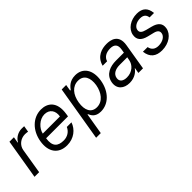

<svg xmlns="http://www.w3.org/2000/svg" viewBox="90 -1406 2462 2462"><g transform="rotate(-45 1321.5 -174.5)"><path d="M31.2 0H115.1L171.9 -345.2C184.7 -419 251.4 -473 331 -473C353.7 -473 376.4 -468.8 382.1 -467.3L396.3 -552.6C386.4 -554 365.1 -554 352.3 -554C286.9 -554 223 -517 194.6 -463.1H188.9L203.1 -545.5H122.2Z M614.3 11.4C736.2 11.4 828.5 -62.5 860.1 -159.1H776.3C750.4 -99.4 693.5 -63.9 627.1 -63.9C522 -63.9 465.6 -110.8 485.8 -244.3H882.8L888.5 -279.8C921.2 -483.3 813.6 -552.6 699.6 -552.6C552.2 -552.6 434.3 -436.1 407 -268.5C378.9 -100.9 457 11.4 614.3 11.4ZM497.9 -316.8C513.8 -394.2 595.2 -477.3 686.8 -477.3C778.1 -477.3 824.9 -409.1 808.9 -316.8Z M943.9 204.5H1028.4L1076.7 -83.8H1083.8C1097.7 -54 1121.8 11.4 1227.3 11.4C1363.3 11.4 1476.9 -98 1505.7 -271.3C1533.7 -443.2 1457 -552.6 1319.6 -552.6C1212.7 -552.6 1168.7 -487.2 1146.3 -458.8H1136.4L1150.6 -545.5H1069.6ZM1106.5 -272.7C1126.1 -394.9 1194.2 -477.3 1296.9 -477.3C1403.1 -477.3 1440 -387.8 1421.9 -272.7C1401.6 -156.2 1333.5 -63.9 1228.7 -63.9C1127.5 -63.9 1086.3 -149.1 1106.5 -272.7Z M1747.2 12.8C1842.3 12.8 1900.6 -38.4 1923.3 -73.9H1927.6L1914.8 0H1998.6L2058.2 -359.4C2087 -532.7 1958.8 -552.6 1889.2 -552.6C1806.8 -552.6 1692.5 -525.6 1656.2 -389.2H1737.2C1752.1 -443.2 1802.6 -478.7 1882.1 -478.7C1958.8 -478.7 1986.9 -436.4 1975.9 -367.9L1967.3 -315.3H1823.2C1722.3 -315.3 1609.4 -279.8 1588.1 -154.8C1571 -48.3 1643.5 12.8 1747.2 12.8ZM1671.9 -150.6C1681.8 -214.5 1743.6 -242.9 1818.2 -242.9H1956L1947.4 -197.4C1934.3 -128.2 1870.7 -62.5 1771.3 -62.5C1704.5 -62.5 1661.9 -92.3 1671.9 -150.6Z M2519.9 -402H2600.1C2591.6 -501.4 2538.4 -552.6 2437.5 -552.6C2322.4 -552.6 2225.9 -487.2 2210.2 -394.9C2197.4 -319.6 2234.4 -269.5 2331 -245.7L2417.6 -224.4C2471.6 -211.3 2492.9 -186.1 2485.8 -147.7C2478.7 -100.9 2421.9 -62.5 2345.9 -62.5C2282.7 -62.5 2244.3 -92.3 2233 -150.6L2148.4 -151.3C2161.2 -38.4 2228.7 11.4 2335.9 11.4C2460.2 11.4 2558.2 -58.2 2573.9 -152C2586.6 -228.7 2546.9 -275.9 2453.1 -299.7L2375 -319.6C2313.9 -335.2 2288.4 -358 2295.5 -399.1C2302.6 -446 2358 -480.1 2424.7 -480.1C2494.3 -480.1 2514.2 -443.9 2519.9 -402Z"/></g></svg>

Font: Magic Ui Pro
Style: Italic
Weight: 400
Italic angle: -9.39999°
Designer: Stefan Endress, Andreas Faust
Version: Version 1.000;FEAKit 1.0